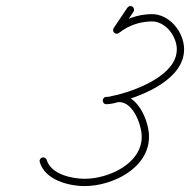

<svg xmlns="http://www.w3.org/2000/svg" viewBox="-20 -601 626 632"><path d="M416 -579C410.5 -582.7 403 -581.2 399.3 -575.7C384.3 -553.4 369.3 -531 354.3 -508.7C350.6 -503.2 352.1 -495.7 357.6 -492C363.1 -488.3 370.6 -489.8 374.3 -495.3C389.3 -517.6 404.3 -540 419.3 -562.3C423 -567.8 421.5 -575.3 416 -579ZM354.9 -494.6C359 -489.4 366.6 -488.5 371.8 -492.6C402.8 -517.2 438.8 -529.6 478.4 -530.5C524.3 -531.6 562 -482.1 562 -438.7C562 -355.4 435.5 -306.9 369.3 -289.6C357.3 -286.5 342.8 -282 330.3 -282C322.3 -282 318.3 -275.9 318.3 -269.9C318.3 -263.9 322.3 -257.9 330.3 -258C344.7 -258 358.6 -265 372.3 -265C419.3 -265 446.5 -188 446.5 -151C446.5 -61 335.4 -12.5 259 -12.5C217.1 -12.5 147.7 -27.2 133.8 -74.4C132 -80.7 125.3 -84.4 118.9 -82.5C112.6 -80.6 108.9 -74 110.8 -67.6C128.1 -8.8 205.2 11.5 259 11.5C349.3 11.5 470.5 -46.8 470.5 -151C470.5 -202.3 434.3 -289 372.3 -289C358.2 -289 344.5 -282 330.3 -282C322.3 -281.9 318.3 -275.9 318.3 -269.9C318.3 -263.9 322.3 -258 330.3 -258C345 -258 361.2 -262.7 375.3 -266.4C454.1 -286.9 586 -341.2 586 -438.7C586 -495.6 537.4 -555.9 477.8 -554.5C433 -553.5 391.9 -539.2 356.9 -511.4C351.7 -507.3 350.8 -499.7 354.9 -494.6Z"/></svg>

Font: FRB American Cursive Guidelines Arrows Light
Style: Italic
Weight: 300
Italic angle: -25°
Version: Version 2.0;Modular Font Editor K font №1